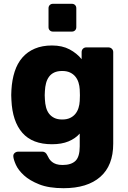

<svg xmlns="http://www.w3.org/2000/svg" viewBox="-20 -769 674 1009"><path d="M258 -603Q248 -603 241.5 -609.5Q235 -616 235 -626V-726Q235 -736 241.5 -742.5Q248 -749 258 -749H358Q368 -749 374.5 -742.5Q381 -736 381 -726V-626Q381 -616 374.5 -609.5Q368 -603 358 -603ZM314 220Q237 220 186.5 200Q136 180 106 152.5Q76 125 63.5 97Q51 69 50 53Q49 42 57 35Q65 28 76 28H203Q220 28 229 48Q233 57 238.5 65.5Q244 74 253 81.5Q262 89 275.5 93.5Q289 98 309 98Q354 98 376.5 76.5Q399 55 399 0V-67Q376 -41 340 -26Q304 -11 253 -11Q150 -11 97.5 -71Q45 -131 40 -243Q39 -258 39 -269.5Q39 -281 40 -296Q43 -349 57 -392.5Q71 -436 97.5 -466.5Q124 -497 163 -513.5Q202 -530 253 -530Q307 -530 345.5 -509.5Q384 -489 409 -458V-495Q409 -506 416 -513Q423 -520 434 -520H549Q560 -520 567.5 -513Q575 -506 575 -495V-14Q575 101 507 160.5Q439 220 314 220ZM307 -141Q331 -141 348 -149Q365 -157 376 -170.5Q387 -184 392.5 -201.5Q398 -219 399 -238Q400 -249 400 -268.5Q400 -288 399 -299Q398 -318 392.5 -335.5Q387 -353 376 -366.5Q365 -380 348 -388Q331 -396 307 -396Q282 -396 265 -388Q248 -380 237.5 -365.5Q227 -351 222 -332Q217 -313 216 -291Q214 -269 216 -246Q217 -224 222 -205Q227 -186 237.5 -172Q248 -158 265 -149.5Q282 -141 307 -141Z"/></svg>

Font: Fz Rubik
Style: Bold
Weight: 700
Designer: Hubert and Fischer
Foundry: Hubert and Fischer
Version: Vit hóa bi FontZin.com